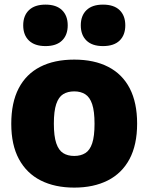

<svg xmlns="http://www.w3.org/2000/svg" viewBox="-20 -822 659 852"><path d="M309.5 10.5Q223.5 10.5 160.8 -21.2Q98 -53 64 -116Q30 -179 30 -272.5Q30 -367 63 -430.2Q96 -493.5 158.5 -525.5Q221 -557.5 309.5 -557.5Q398 -557.5 460.5 -525.2Q523 -493 555.8 -429.8Q588.5 -366.5 588.5 -273.5Q588.5 -179.5 554.8 -116.2Q521 -53 458.2 -21.2Q395.5 10.5 309.5 10.5ZM309.5 -130Q338.5 -130 358.8 -142.8Q379 -155.5 389.2 -186.5Q399.5 -217.5 399.5 -272.5Q399.5 -328.5 389 -359.8Q378.5 -391 358.2 -403.8Q338 -416.5 309.5 -416.5Q280.5 -416.5 260.2 -404Q240 -391.5 229.5 -360.2Q219 -329 219 -273.5Q219 -218 229.5 -186.8Q240 -155.5 260 -142.8Q280 -130 309.5 -130ZM437 -617.5Q389 -617.5 363.8 -642Q338.5 -666.5 338.5 -709.5Q338.5 -752.5 363.8 -777Q389 -801.5 437 -801.5Q485.5 -801.5 510.8 -777Q536 -752.5 536 -709.5Q536 -666.5 510.8 -642Q485.5 -617.5 437 -617.5ZM182 -617.5Q134 -617.5 108.5 -642Q83 -666.5 83 -709.5Q83 -752.5 108.5 -777Q134 -801.5 182 -801.5Q230 -801.5 255.2 -777Q280.5 -752.5 280.5 -709.5Q280.5 -666.5 255.2 -642Q230 -617.5 182 -617.5Z"/></svg>

Font: Encode Sans Condensed Thin ExtraBold
Style: Regular
Weight: 800
Version: Version 3.002